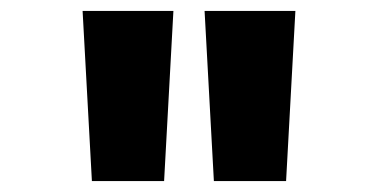

<svg xmlns="http://www.w3.org/2000/svg" viewBox="-20 -783 690 351"><path d="M371 -452 354 -763H520L503 -452ZM148 -452 131 -763H297L280 -452Z"/></svg>

Font: Azeret Mono Thin
Style: Regular
Weight: 100
Designer: Martin Vácha
Foundry: Displaay
Version: Version 1.002